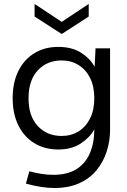

<svg xmlns="http://www.w3.org/2000/svg" viewBox="-20 -742 634 962"><path d="M109.8 178 127 116.2Q160 125.2 190.2 129.6Q220.5 134 246.8 134Q316.3 134 361.3 106.6Q406.4 79.2 429.2 28.2Q452 -22.8 452.7 -94Q429.7 -52.4 384.1 -22.7Q338.4 7 271.8 7Q203.5 7 151.9 -24.7Q100.3 -56.5 71.9 -114Q43.5 -171.5 43.5 -250Q43.5 -328.5 71.9 -386Q100.3 -443.5 151.9 -475.3Q203.5 -507 271.8 -507Q339.9 -507 385.6 -478.2Q431.2 -449.4 454.2 -407.5L458.7 -500H531.5V-91.6Q531.5 -35.8 514.7 16.6Q497.9 69 464.1 110.4Q430.2 151.8 377.5 175.9Q324.7 200 252 200Q221.3 200 185.5 194.5Q149.8 189 109.8 178ZM288.7 -60.8Q336.3 -60.8 373.2 -83.6Q410.2 -106.3 431.3 -148.6Q452.5 -190.9 452.5 -250Q452.5 -309.3 431.3 -351.5Q410.2 -393.7 373.2 -416.4Q336.3 -439.2 288.7 -439.2Q215.9 -439.2 169.4 -389.5Q123 -339.8 123 -250Q123 -159.9 169.4 -110.3Q215.9 -60.8 288.7 -60.8ZM289.3 -571.6 153.3 -659.1V-722.2L289.3 -632.4L424.5 -722.2V-659.1Z"/></svg>

Font: Envelope Sans Variable
Style: Regular
Weight: 500
Designer: Andreas Rasmussen / Norman Anderson
Foundry: mail.de GmbH
Version: Version 1.150